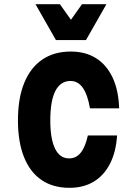

<svg xmlns="http://www.w3.org/2000/svg" viewBox="-20 -881 640 920"><path d="M313 19Q234 19 179 -18.5Q124 -56 95 -128.5Q66 -201 66 -304Q66 -410 96 -483.5Q126 -557 182.5 -595.5Q239 -634 319 -634Q390 -634 440.5 -602Q491 -570 519.5 -509.5Q548 -449 551 -362H411Q400 -427 377 -460Q354 -493 318 -493Q270 -493 245.5 -445.5Q221 -398 221 -304Q221 -215 244 -168.5Q267 -122 311 -122Q345 -122 367 -149.5Q389 -177 401 -232H541Q536 -153 507 -96.5Q478 -40 429 -10.5Q380 19 313 19ZM490 -861 392 -689H248L150 -861H267L362 -727H278L373 -861Z"/></svg>

Font: Martian Mono Condensed
Style: Bold
Weight: 700
Width: 3
Designer: Roman Shamin
Foundry: Evil Martians
Version: Version 1.000